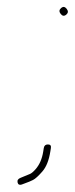

<svg xmlns="http://www.w3.org/2000/svg" viewBox="-20 -460 211 541"><path d="M103.4 -43 101.8 -33C98.6 -12.6 91.5 3.9 80.5 16.5C74.4 23.5 69.2 28 64.8 30L38.1 41C31 43.7 28.2 48 29.5 54C30.9 60 34.8 62 41.1 60L51.7 56C59.5 53.3 66.6 50.3 73.2 47C79.7 43.7 88.4 35.7 99.4 23.1C110.4 10.5 117.9 -8.2 121.8 -33L123.4 -43C124.5 -49.7 121.7 -53 115 -53C108.3 -53 104.5 -49.7 103.4 -43ZM167.8 -435.2C162.9 -441.4 157.7 -442.1 152.1 -437.2C146.5 -432.4 146.1 -426.9 151 -420.8C155.8 -414.6 161.2 -414 167 -419C172.4 -423.7 172.6 -429.1 167.8 -435.2Z"/></svg>

Font: Proton
Style: RgCndIt
Weight: 500
Version: Version 1.017